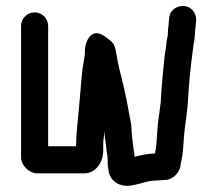

<svg xmlns="http://www.w3.org/2000/svg" viewBox="-20 -556 721 638"><path d="M50 -470V-33C50 -6 78 21 105 20H260C297 20 323 -15 323 -56V-77C323 -92 326 -103 327 -121C327 -110 330 -87 332 -76L334 -56C335 -49 336 -43 337 -38C337 -34 337 -30 338 -25V-8C339 1 340 9 342 18C350 49 383 69 423 59C448 55 470 44 498 44C507 44 520 42 528 42C555 42 579 16 580 -9C580 -11 581 -14 582 -18C588 -44 589 -68 591 -97C594 -142 603 -181 605 -228C608 -283 614 -339 621 -391L623 -407C626 -421 627 -430 628 -446C628 -459 631 -471 631 -482L632 -490C632 -502 628 -513 620 -522C594 -551 542 -533 542 -493L541 -486C541 -474 538 -462 538 -450C538 -438 536 -431 534 -421L532 -403C531 -397 530 -386 527 -370C522 -323 518 -281 515 -233C515 -222 514 -211 512 -201L508 -169C501 -130 503 -84 495 -46C472 -46 447 -40 427 -35C427 -48 424 -56 423 -68C421 -88 417 -108 417 -130C416 -151 411 -165 408 -184C400 -233 388 -282 376 -329C369 -355 368 -382 359 -407C359 -408 357 -411 352 -416C347 -421 341 -426 334 -431C323 -439 305 -452 287 -442C272 -434 261 -407 262 -381V-375C260 -360 256 -341 254 -326L252 -307C249 -270 245 -231 242 -193C239 -155 233 -114 233 -77V-70H140V-470C140 -495 119 -515 95 -515C71 -515 50 -495 50 -470Z"/></svg>

Font: Electronic
Style: Blk
Weight: 900
Version: Version 1.011